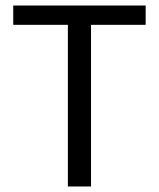

<svg xmlns="http://www.w3.org/2000/svg" viewBox="-20 -676 576 696"><path d="M226 0H310V-586H508V-656H28V-586H226Z"/></svg>

Font: Giro Sans Regular
Style: Regular
Weight: 400
Designer: Paul D. Hunt
Foundry: Adobe Systems Incorporated
Version: Version 1.000;PS 1.0;hotconv 1.0.88;makeotf.lib2.5.647800